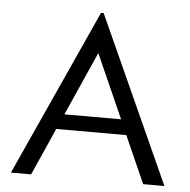

<svg xmlns="http://www.w3.org/2000/svg" viewBox="-48 -682 721 729"><g transform="rotate(5 312.5 -317.0)"><path d="M524 0 444 -180H177L97 0H20L308 -634H318L605 0ZM311 -481 203 -238H419Z"/></g></svg>

Font: Inconsolata Expanded Thin
Style: Regular
Weight: 100
Width: 7
Monospace: yes
Designer: Raph Levien, Cyreal, Brenton Simpson
Foundry: Raph Levien, Cyreal, Google
Version: Version 3.100; ttfautohint (v1.8.4.7-5d5b)